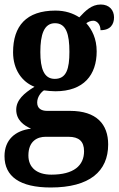

<svg xmlns="http://www.w3.org/2000/svg" viewBox="-20 -595 529 852"><path d="M205 237C378 237 460 165 460 46C460 -44 408 -103 291 -103H189C163 -103 145 -114 145 -140C145 -164 161 -185 175 -194C186 -192 213 -190 226 -190C352 -190 409 -263 409 -367C409 -424 388 -464 363 -492C371 -498 382 -503 394 -503C409 -503 426 -488 426 -461C471 -461 486 -488 486 -518C486 -549 466 -575 427 -575C386 -575 359 -547 332 -518C304 -536 270 -548 226 -548C97 -548 38 -480 38 -363C38 -286 78 -231 133 -210C86 -181 52 -151 52 -108C52 -62 86 -38 118 -24C47 -16 0 26 0 98C0 188 68 237 205 237ZM223 -245C175 -245 159 -291 159 -364C159 -441 175 -492 224 -492C274 -492 288 -443 288 -365C288 -290 275 -245 223 -245ZM208 180C144 180 106 149 106 95C106 29 148 12 182 12H284C330 12 353 32 353 76C353 140 307 180 208 180Z"/></svg>

Font: Noto Serif Bengali Condensed
Style: Bold
Weight: 700
Width: 3
Designer: Juan Bruce, Universal Thirst, Indian Type Foundry and the Monotype Design Team.
Foundry: Monotype Imaging Inc.
Version: Version 2.003